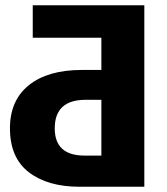

<svg xmlns="http://www.w3.org/2000/svg" viewBox="-20 -713 636 733"><path d="M531 0H284Q162 0 90 -55.5Q18 -111 18 -223Q18 -330 90.5 -388Q163 -446 293 -446H367V-569H105V-693H531ZM367 -119V-332H307Q189 -332 189 -223Q189 -119 303 -119Z"/></svg>

Font: FiraGOUPP
Style: Bold
Weight: 700
Designer: bBox Type
Foundry: bBox Type GmbH
Version: Version 1.001